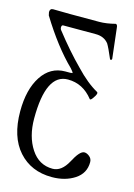

<svg xmlns="http://www.w3.org/2000/svg" viewBox="-111 -483 567 813"><g transform="rotate(15 173.0 -76.5)"><path d="M199 272Q108 272 53 210.5Q-2 149 -2 37Q-2 -59 36 -117Q74 -175 139 -175Q146 -175 151 -175Q156 -175 159.5 -175Q163 -175 165 -175.5Q167 -176 168 -176Q169 -176 170 -176V-177V-178Q170 -180 158 -194Q83 -267 10 -386Q7 -398 7 -400Q7 -416 21 -416Q33 -416 58.5 -415.5Q84 -415 97 -415H223Q254 -415 293 -425Q301 -425 302 -408L317 -278Q317 -274 313.5 -272.5Q310 -271 308 -275Q289 -320 279 -336Q259 -361 223 -361H80Q74 -361 73 -353.5Q72 -346 76 -340Q137 -262 193 -206Q244 -152 291 -126Q299 -121 283 -99Q273 -84 269 -89Q225 -145 159 -145Q63 -145 63 51Q63 130 98 183.5Q133 237 193 237Q232 237 259 187Q286 135 306 135Q317 135 328.5 144.5Q340 154 340 169Q340 218 298.5 245Q257 272 199 272Z"/></g></svg>

Font: Junicode Cond Light
Style: Regular
Weight: 300
Width: 3
Designer: Peter S. Baker
Version: Version 2.201